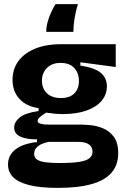

<svg xmlns="http://www.w3.org/2000/svg" viewBox="-20 -743 616 934"><path d="M261 171Q174 171 120.5 157Q67 143 43 118Q19 93 19 57Q19 13 54.5 -15.5Q90 -44 160 -52V-65Q107 -65 78 -79Q49 -93 49 -122Q49 -150 76.5 -172Q104 -194 168 -203V-217Q109 -225 75 -261.5Q41 -298 41 -355Q41 -406 68.5 -444.5Q96 -483 149 -505.5Q202 -528 279 -528H543V-417L371 -440V-424Q442 -413 471 -388Q500 -363 500 -323Q500 -284 475 -253.5Q450 -223 401.5 -205.5Q353 -188 283 -188Q267 -188 249.5 -189.5Q232 -191 205 -195Q184 -183 173.5 -173Q163 -163 163 -155Q163 -148 169.5 -144.5Q176 -141 187 -139Q198 -137 211 -137H365Q385 -137 416.5 -134.5Q448 -132 479.5 -119.5Q511 -107 533 -78.5Q555 -50 555 2Q555 59 523 96.5Q491 134 426 152.5Q361 171 261 171ZM269 50Q334 50 368.5 44Q403 38 416.5 25.5Q430 13 430 -4Q430 -22 421 -32.5Q412 -43 398.5 -47.5Q385 -52 371.5 -52.5Q358 -53 348 -53H218Q179 -45 162.5 -30Q146 -15 146 5Q146 24 160.5 33.5Q175 43 202.5 46.5Q230 50 269 50ZM276 -266Q319 -266 341.5 -288.5Q364 -311 364 -349Q364 -388 341 -412.5Q318 -437 275 -437Q233 -437 208.5 -412.5Q184 -388 184 -350Q184 -325 195 -306Q206 -287 226.5 -276.5Q247 -266 276 -266ZM359 -723Q349 -690 344.5 -664Q340 -638 338.5 -619Q337 -600 337 -588H205Q205 -612 212 -637Q219 -662 229.5 -684.5Q240 -707 250 -723Z"/></svg>

Font: Bricolage Grotesque 28pt
Style: Bold
Weight: 700
Designer: Mathieu Triay
Foundry: Atelier Triay
Version: Version 1.000;gftools[0.9.30]